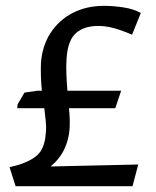

<svg xmlns="http://www.w3.org/2000/svg" viewBox="-20 -644 538 664"><path d="M34 0 13 -65.8Q25.5 -69.1 36.8 -71.9Q48.1 -74.8 58.4 -78.8Q103.4 -95.7 119.8 -120.1Q136.3 -144.5 138.7 -187Q140.5 -204.2 138.2 -225.3Q136 -246.3 133.3 -269.7H39.7L40.7 -282.7L64.7 -323.8L109.8 -330.3H124.9Q122.4 -353.2 121.6 -377.9Q120.7 -402.5 121.7 -426.1Q125.7 -484.7 154.4 -529.4Q183.1 -574 230.8 -598.9Q278.5 -623.8 339.9 -623.8Q371.3 -623.8 407 -618.4Q442.7 -613 467 -599L436.7 -524.1Q415.9 -532.9 396.1 -539.9Q376.3 -546.8 357.5 -550.6Q338.8 -554.3 319.7 -554.3Q271.3 -554.3 243 -529.8Q214.7 -505.4 210.3 -443Q208.5 -416.3 209.6 -387.5Q210.7 -358.7 213.2 -330.3H399L378.7 -269.7H218.5Q222.7 -229.6 220.7 -199Q218.3 -162 202.5 -128.3Q186.7 -94.7 155 -68.3L458 -75.1L438.3 0H35Z"/></svg>

Font: Ancizar Sans Thin
Style: Italic
Weight: 100
Italic angle: -4°
Designer: Cesar Puertas, Viviana Monsalve, Julian Moncada, Julian Prieto, Jose Castro, Mariel Hernandez, Felipe Aragon, Sara Alarc
Version: Version 8.100